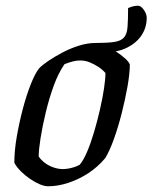

<svg xmlns="http://www.w3.org/2000/svg" viewBox="-20 -650 532 670"><path d="M148 0Q135 0 118.5 -7Q102 -14 84.5 -26Q67 -38 52.5 -52.5Q38 -67 30 -82Q30 -124 38.5 -173Q47 -222 59.5 -269.5Q72 -317 87 -355Q102 -393 116 -411Q126 -422 148 -437Q170 -452 197.5 -466.5Q225 -481 255 -490.5Q285 -500 312 -500Q326 -500 345 -492Q364 -484 383 -471.5Q402 -459 416 -446.5Q430 -434 433 -425Q433 -394 425 -348.5Q417 -303 404.5 -254Q392 -205 377 -163.5Q362 -122 347 -98Q321 -67 288 -45.5Q255 -24 218.5 -12Q182 0 148 0ZM199 -60Q207 -60 217 -61.5Q227 -63 238 -66.5Q249 -70 258 -75Q271 -90 284 -120.5Q297 -151 308.5 -190Q320 -229 329 -268.5Q338 -308 343 -341.5Q348 -375 348 -395Q338 -407 323.5 -416.5Q309 -426 293 -432.5Q277 -439 260 -439Q247 -439 233.5 -435.5Q220 -432 205 -426Q183 -394 167 -349.5Q151 -305 139.5 -257Q128 -209 121.5 -168Q115 -127 115 -104Q123 -92 136 -82Q149 -72 166 -66Q183 -60 199 -60ZM352 -468Q342 -468 331.5 -470.5Q321 -473 311 -477L312 -500Q354 -500 378 -503.5Q402 -507 412.5 -519Q423 -531 425 -555.5Q427 -580 427 -622Q439 -627 447 -628.5Q455 -630 462 -630Q472 -630 482 -615.5Q492 -601 492 -588Q492 -554 474 -527Q456 -500 424 -484Q392 -468 352 -468Z"/></svg>

Font: Texturina 12pt
Style: Italic
Weight: 400
Italic angle: -11°
Designer: Guillermo Torres Carreño
Foundry: Omnibus-Type
Version: Version 1.002